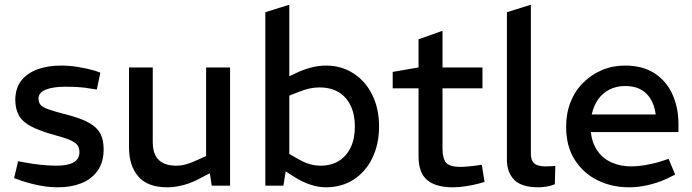

<svg xmlns="http://www.w3.org/2000/svg" viewBox="-20 -790 2946 817"><path d="M227 7Q190 7 152 0Q114 -7 74 -20L40 -32L57 -104L89 -98Q122 -92 155.5 -88.5Q189 -85 220 -85Q268 -85 293 -99Q318 -113 318 -142Q318 -158 311.5 -169.5Q305 -181 283.5 -191.5Q262 -202 217 -214Q151 -232 113.5 -251.5Q76 -271 60.5 -298.5Q45 -326 45 -367Q46 -416 71 -447.5Q96 -479 139.5 -495Q183 -511 239 -511Q275 -511 312.5 -505Q350 -499 384 -489L407 -481L392 -409L372 -412Q339 -418 311.5 -419.5Q284 -421 260 -421Q205 -421 174.5 -408.5Q144 -396 144 -371Q144 -354 152.5 -344Q161 -334 187 -324.5Q213 -315 265 -302Q327 -286 360.5 -266.5Q394 -247 407.5 -220.5Q421 -194 421 -155Q421 -99 395 -63Q369 -27 325.5 -10Q282 7 227 7Z M692 7Q608 7 568.5 -39Q529 -85 529 -162V-503H630V-186Q630 -134 655.5 -109.5Q681 -85 730 -85Q752 -85 773 -91Q794 -97 817 -108L857 -126V-503H959V0H881L869 -78L890 -62L837 -34Q799 -13 762.5 -3Q726 7 692 7Z M1367 7Q1334 7 1298.5 -5Q1263 -17 1228 -40L1186 -67L1207 -137L1253 -111Q1278 -97 1300 -91Q1322 -85 1344 -85Q1389 -85 1421.5 -105Q1454 -125 1472 -162Q1490 -199 1490 -252Q1490 -303 1472 -340.5Q1454 -378 1420.5 -398Q1387 -418 1339 -418Q1319 -418 1297.5 -413.5Q1276 -409 1249 -398L1211 -383V-105L1200 -88L1186 0H1109V-738L1211 -770V-426L1182 -452L1242 -480Q1271 -494 1303.5 -502.5Q1336 -511 1367 -511Q1433 -511 1484.5 -477.5Q1536 -444 1564.5 -385.5Q1593 -327 1593 -252Q1593 -177 1564.5 -118Q1536 -59 1485 -26Q1434 7 1367 7Z M1907 7Q1834 7 1797.5 -24Q1761 -55 1761 -124V-414H1651V-484L1761 -503V-623L1863 -659V-503H2033V-414H1863V-156Q1863 -117 1877.5 -98.5Q1892 -80 1940 -80Q1954 -80 1970 -81.5Q1986 -83 2003 -85L2030 -89L2042 -16L2018 -9Q1992 -2 1962 2.5Q1932 7 1907 7Z M2271 7Q2200 7 2168.5 -24.5Q2137 -56 2137 -111V-738L2239 -770V-134Q2239 -108 2253 -95Q2267 -82 2301 -82Q2310 -82 2320.5 -82.5Q2331 -83 2343 -84L2341 -6Q2324 1 2305.5 4Q2287 7 2271 7Z M2657 7Q2584 7 2523.5 -22.5Q2463 -52 2426 -109.5Q2389 -167 2389 -251Q2389 -308 2408 -356Q2427 -404 2462 -438.5Q2497 -473 2542 -492Q2587 -511 2640 -511Q2715 -511 2765.5 -478Q2816 -445 2841.5 -388.5Q2867 -332 2867 -261V-228H2494Q2500 -179 2523.5 -146.5Q2547 -114 2584 -98Q2621 -82 2666 -82Q2694 -82 2723 -87Q2752 -92 2782 -100L2825 -114L2853 -47L2814 -28Q2776 -11 2735.5 -2Q2695 7 2657 7ZM2498 -303H2770Q2763 -359 2730.5 -391.5Q2698 -424 2640 -424Q2604 -424 2574.5 -409.5Q2545 -395 2525.5 -367.5Q2506 -340 2498 -303Z"/></svg>

Font: REM Medium
Style: Regular
Weight: 400
Version: Version 1.005;gftools[0.9.28]